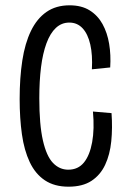

<svg xmlns="http://www.w3.org/2000/svg" viewBox="-20 -692 482 723"><path d="M238 11Q185 11 149 -13Q113 -37 92 -81.5Q71 -126 62.5 -186.5Q54 -247 54 -319Q54 -399 64 -464Q74 -529 96.5 -575.5Q119 -622 155 -647Q191 -672 242 -672Q287 -672 317.5 -653Q348 -634 366 -601.5Q384 -569 391 -527Q398 -485 395 -438L326 -431Q329 -485 320 -524.5Q311 -564 291 -585.5Q271 -607 241 -607Q212 -607 190.5 -587Q169 -567 155 -529Q141 -491 134.5 -439Q128 -387 128 -322Q128 -223 141.5 -163.5Q155 -104 179.5 -78.5Q204 -53 237 -53Q274 -53 296 -80Q318 -107 327 -156.5Q336 -206 330 -272L400 -266Q404 -210 399 -160Q394 -110 376 -71.5Q358 -33 324.5 -11Q291 11 238 11Z"/></svg>

Font: Bricolage Grotesque 24pt Condensed Light
Style: Regular
Weight: 300
Width: 3
Designer: Mathieu Triay
Foundry: Atelier Triay
Version: Version 1.001;gftools[0.9.33.dev8+g029e19f]